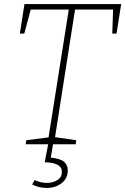

<svg xmlns="http://www.w3.org/2000/svg" viewBox="-20 -713 619 949"><path d="M107 0 110 -20 220 -34 320 -666H132L100 -547H78L101 -693H579L556 -547H535L539 -666H351L252 -35L357 -20L354 0ZM210 216Q174 216 139 199L151 177Q181 191 212 191Q242 191 264 177Q286 163 286 136Q286 91 201 89L218 0H242L231 66Q279 71 297 87Q315 103 315 129Q315 169 284.5 192.5Q254 216 210 216Z"/></svg>

Font: Bitter ExtraLight
Style: Italic
Weight: 200
Italic angle: -9°
Designer: Sol Matas, and Bitter project Authors
Foundry: Sol Matas
Version: Version 2.001